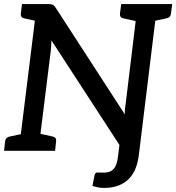

<svg xmlns="http://www.w3.org/2000/svg" viewBox="-20 -739 864 941"><path d="M494 182Q473 182 458.5 179Q444 176 433 172L443 122Q447 106 454.5 106.5Q462 107 488 107Q509 107 523 100Q537 93 546 75.5Q555 58 559 23L569 -57H670L660 24Q654 69 638.5 99.5Q623 130 600 148Q577 166 549.5 174Q522 182 494 182ZM72 0 161 -719H217Q232 -719 239 -715.5Q246 -712 253 -701L592 -178Q591 -192 592.5 -205.5Q594 -219 596 -231L655 -719H751L663 0H607Q595 0 586.5 -4.5Q578 -9 571 -20L232 -541Q232 -528 231 -516Q230 -504 229 -491L168 0ZM0 0 5 -46Q6 -56 12 -62Q18 -68 28 -70L99 -85L101 0ZM148 0 170 -85 238 -70Q248 -68 252 -62Q256 -56 255 -46L250 0ZM189 -719 167 -634 99 -649Q89 -651 85 -657Q81 -663 82 -673L88 -719ZM675 -719 653 -634 585 -649Q575 -651 571 -657Q567 -663 568 -673L574 -719ZM824 -719 818 -673Q817 -663 811.5 -657Q806 -651 795 -649L724 -634L723 -719Z"/></svg>

Font: Aleo Medium
Style: Italic
Weight: 500
Italic angle: -7°
Designer: Alessio Laiso
Foundry: Alessio Laiso
Version: Version 2.001;gftools[0.9.29]